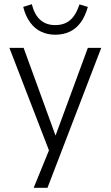

<svg xmlns="http://www.w3.org/2000/svg" viewBox="-20 -718 530 918"><path d="M141 180 223 -21V24L25 -489H93L252 -52H239L400 -489H464L207 180ZM244 -552Q207 -552 176.5 -566.5Q146 -581 124 -611Q102 -641 91 -685L132 -698Q145 -647 173 -622.5Q201 -598 244 -598Q287 -598 315 -621.5Q343 -645 360 -697L400 -685Q387 -639 365 -609.5Q343 -580 312.5 -566Q282 -552 244 -552Z"/></svg>

Font: Nunito Sans 10pt SemiCondensed Light
Style: Regular
Weight: 300
Width: 4
Designer: Vernon Adams
Foundry: Vernon Adams
Version: Version 3.101;gftools[0.9.27]